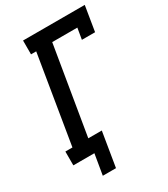

<svg xmlns="http://www.w3.org/2000/svg" viewBox="-210 -831 928 1059"><g transform="rotate(-30 254.0 -302.0)"><path d="M123 131 145 0H11V-88H56L148 -647H115V-735H508L482 -576H398L410 -647H250L157 -88H243L207 131Z"/></g></svg>

Font: Iosevka Slab Semibold Oblique
Style: Regular
Weight: 600
Italic angle: -9°
Monospace: yes
Designer: Belleve Invis
Foundry: Belleve Invis
Version: Version 11.1.1; ttfautohint (v1.8.3)